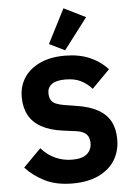

<svg xmlns="http://www.w3.org/2000/svg" viewBox="-64 -1024 751 1083"><g transform="rotate(-5 312.0 -482.5)"><path d="M303 12Q212 12 147.5 -20Q83 -52 38 -101L138 -202Q173 -162 217.5 -142Q262 -122 313 -122Q369 -122 396 -145Q423 -168 423 -206Q423 -225 416.5 -240.5Q410 -256 392.5 -266.5Q375 -277 342 -281L273 -290Q200 -300 152.5 -326.5Q105 -353 82 -396.5Q59 -440 59 -498Q59 -561 90.5 -608.5Q122 -656 180.5 -683Q239 -710 321 -710Q400 -710 460 -684.5Q520 -659 563 -612L462 -510Q437 -539 401.5 -557.5Q366 -576 312 -576Q261 -576 236 -558Q211 -540 211 -508Q211 -484 219.5 -469Q228 -454 246.5 -446Q265 -438 294 -433L363 -422Q435 -411 482 -385Q529 -359 552 -317Q575 -275 575 -215Q575 -148 543.5 -97Q512 -46 451 -17Q390 12 303 12ZM460 -916 326 -740 238 -783 337 -977Z"/></g></svg>

Font: IBM Plex Sans Var
Style: Regular
Weight: 400
Designer: Mike Abbink, Paul van der Laan, Pieter van Rosmalen
Foundry: Bold Monday
Version: Version 3.000